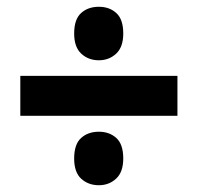

<svg xmlns="http://www.w3.org/2000/svg" viewBox="-20 -636 584 567"><path d="M272 -458Q241 -458 220 -477.5Q199 -497 199 -537Q199 -579 219.5 -597.5Q240 -616 272 -616Q303 -616 323.5 -597.5Q344 -579 344 -537Q344 -497 323 -477.5Q302 -458 272 -458ZM40 -294V-412H504V-294ZM272 -89Q241 -89 220 -108Q199 -127 199 -168Q199 -210 219.5 -228.5Q240 -247 272 -247Q303 -247 323.5 -228.5Q344 -210 344 -168Q344 -128 323 -108.5Q302 -89 272 -89Z"/></svg>

Font: Noto Sans Armenian SemiCondensed ExtraBold
Style: Regular
Weight: 800
Width: 4
Designer: Monotype Design Team
Foundry: Monotype Imaging Inc.
Version: Version 2.008; ttfautohint (v1.8.4.7-5d5b)